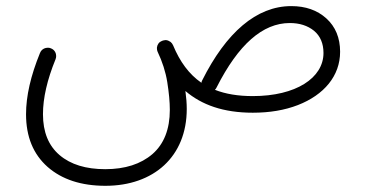

<svg xmlns="http://www.w3.org/2000/svg" viewBox="-20 -348 1192 626"><path d="M64.9 24.4C64.9 97.7 88.4 154.8 135.3 196.3C182.1 237.3 245.1 257.8 323.7 257.8C481 257.8 588.9 162.6 588.9 7.3C588.9 -10.7 587.4 -30.3 584.5 -51.3C637.7 -5.9 708.5 19.5 804.2 19.5C859.4 19.5 908.2 11.2 951.2 -5.4C1036.6 -38.6 1088.9 -100.6 1088.9 -179.2C1088.9 -224.6 1073.7 -261.2 1043.9 -288.1C1014.2 -314.9 976.1 -328.1 929.7 -328.1C815.9 -328.1 717.3 -241.7 639.2 -85.9C637.7 -83.5 637.2 -80.6 636.7 -78.1C596.2 -106 566.4 -147 544.4 -200.2C542.5 -204.6 539.6 -208.5 536.1 -211.4C535.6 -211.4 535.6 -211.4 535.2 -211.9H534.7C530.3 -215.3 524.9 -217.3 519.5 -217.3C517.6 -217.3 515.6 -216.8 513.2 -216.3C511.7 -215.8 509.8 -215.3 508.3 -214.8C498.5 -210.9 493.2 -203.6 491.7 -193.4V-189.9C491.7 -186.5 492.2 -183.1 493.7 -179.7C509.3 -147 520 -113.8 525.4 -80.1C530.8 -45.9 533.7 -15.6 533.7 10.3C533.7 73.2 514.6 121.6 477.1 154.3C439 187 387.7 203.6 323.2 203.6C260.3 203.6 210.4 188.5 174.3 157.7C138.2 127 120.1 82.5 120.1 24.4C120.1 -28.3 133.8 -87.9 161.1 -154.8C162.6 -158.2 163.1 -162.1 163.1 -165.5C163.1 -172.9 159.7 -185.1 146 -190.4C142.6 -191.9 139.6 -192.4 136.2 -192.4C128.9 -192.4 116.2 -189.5 110.4 -175.3C80.1 -101.1 64.9 -34.7 64.9 24.4ZM686.5 -63.5C757.3 -203.1 836.4 -272.9 924.8 -272.9C956.5 -272.9 982.9 -264.6 1003.9 -247.6C1024.4 -230.5 1034.7 -206.1 1034.7 -175.3C1034.7 -93.8 944.8 -34.7 804.2 -34.7C756.3 -34.7 715.3 -41.5 680.7 -55.2C683.1 -57.6 685.1 -60.1 686.5 -63.5Z"/></svg>

Font: Mikhak Light
Style: Regular
Weight: 300
Designer: Amin Abedi
Version: Version 3.2